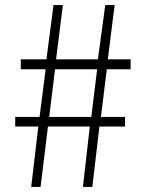

<svg xmlns="http://www.w3.org/2000/svg" viewBox="-20 -737 568 757"><path d="M103 0 131 -238H40V-276H136L160 -464H62V-503H163L191 -717H228L201 -503H366L395 -717H432L405 -503H495V-464H401L378 -276H473V-238H372L344 0H307L334 -238H169L140 0ZM174 -276H340L363 -464H197Z"/></svg>

Font: Noto Sans HK Thin ExtraLight
Style: Regular
Weight: 250
Version: Version 2.004-H2;hotconv 1.0.118;makeotfexe 2.5.65603